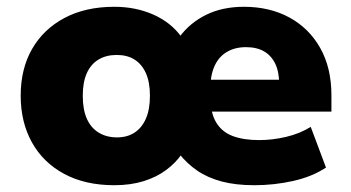

<svg xmlns="http://www.w3.org/2000/svg" viewBox="-20 -535 1035 566"><path d="M317 11Q231 11 169 -22.5Q107 -56 74 -115.5Q41 -175 41 -253Q41 -332 74.5 -390.5Q108 -449 170 -482Q232 -515 317 -515Q380 -515 432 -492Q484 -469 515 -426H509Q540 -468 588 -491.5Q636 -515 699 -515Q775 -515 833 -483.5Q891 -452 924 -393.5Q957 -335 957 -254V-206H576V-300H814L803 -287Q803 -323 791.5 -347Q780 -371 758.5 -383.5Q737 -396 705 -396Q673 -396 649 -382Q625 -368 612.5 -340.5Q600 -313 600 -272V-252Q600 -203 617 -174.5Q634 -146 666 -134Q698 -122 744 -122Q783 -122 823.5 -131.5Q864 -141 896 -161L941 -41Q900 -14 844 -1.5Q788 11 730 11Q675 11 633.5 0Q592 -11 561.5 -32Q531 -53 509 -81H516Q498 -55 470 -34Q442 -13 403.5 -1Q365 11 317 11ZM325 -130Q355 -130 376.5 -144Q398 -158 410 -185Q422 -212 422 -253Q422 -293 410 -319.5Q398 -346 376.5 -359.5Q355 -373 324 -373Q293 -373 270.5 -359.5Q248 -346 236 -319.5Q224 -293 224 -253Q224 -212 236 -185Q248 -158 271 -144Q294 -130 325 -130Z"/></svg>

Font: Nunito Sans 8pt Black
Style: Regular
Weight: 900
Version: Version 3.101;gftools[0.9.27]